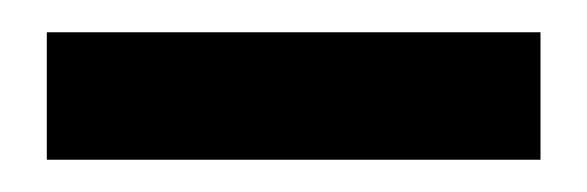

<svg xmlns="http://www.w3.org/2000/svg" viewBox="-20 -706 364 119"><path d="M9 -607V-686H315V-607Z"/></svg>

Font: Aleo ExtraBold
Style: Regular
Weight: 800
Designer: Alessio Laiso
Foundry: Alessio Laiso
Version: Version 2.001;gftools[0.9.29]